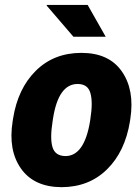

<svg xmlns="http://www.w3.org/2000/svg" viewBox="-20 -754 569 784"><path d="M247.1 -116.7Q324.2 -116.7 347.7 -258.8L349.1 -269Q359.9 -336.9 349.1 -374Q338.9 -411.1 296.9 -411.1Q218.3 -411.1 196.3 -269L194.8 -258.8Q183.6 -189.5 194.3 -153.3Q205.1 -117.2 247.1 -116.7ZM512.2 -269 510.7 -258.8Q490.7 -134.8 417 -62.5Q343.8 9.8 231.4 10.3Q119.1 9.8 65.9 -65.4Q12.7 -140.6 31.7 -258.8L33.2 -269Q52.7 -392.6 126.5 -465.3Q200.2 -538.1 312.5 -538.1Q424.8 -538.1 477.5 -462.4Q530.3 -386.7 512.2 -269ZM411.6 -604H279.8L170.4 -731.4L171.4 -733.9H337.9Z"/></svg>

Font: Roboto-BlackItalic
Style: Italic
Weight: 900
Italic angle: -12°
Designer: Google
Version: Version 1.100141; 2013